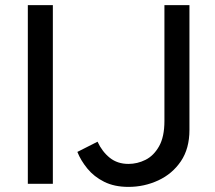

<svg xmlns="http://www.w3.org/2000/svg" viewBox="-20 -720 841 752"><path d="M89 0V-700H187V0ZM483 12Q428 12 388 -8Q348 -28 322 -60Q296 -92 283 -125L362 -165Q380 -126 410 -102Q440 -78 483 -78Q518 -78 550 -94Q582 -110 603 -147Q624 -184 624 -246V-700H722V-211Q722 -138 688.5 -88.5Q655 -39 600 -13.5Q545 12 483 12Z"/></svg>

Font: Figtree Medium
Style: Regular
Weight: 500
Designer: Erik Kennedy
Foundry: Erik Kennedy
Version: Version 2.001; ttfautohint (v1.8.4.7-5d5b);gftools[0.9.27]